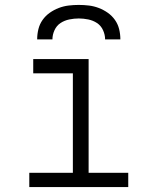

<svg xmlns="http://www.w3.org/2000/svg" viewBox="-20 -760 640 780"><path d="M99 0V-58H276V-462H115V-520H340V-58H501V0ZM131 -600Q131 -621 136 -641.5Q141 -662 153 -679Q165 -696 182 -708Q199 -720 218.5 -727.5Q238 -735 258.5 -737.5Q279 -740 300 -740Q321 -740 341.5 -737.5Q362 -735 381.5 -727.5Q401 -720 418 -708Q435 -696 447 -679Q459 -662 464 -641.5Q469 -621 469 -600H407Q407 -619 398.5 -637.5Q390 -656 374 -666.5Q358 -677 338.5 -681Q319 -685 300 -685Q281 -685 261.5 -681Q242 -677 226 -666.5Q210 -656 201.5 -637.5Q193 -619 193 -600Z"/></svg>

Font: Iosevka Light Extended
Style: Regular
Weight: 300
Width: 7
Monospace: yes
Designer: Belleve Invis
Foundry: Belleve Invis
Version: Version 32.5.0; ttfautohint (v1.8.4)